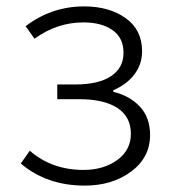

<svg xmlns="http://www.w3.org/2000/svg" viewBox="-20 -567 535 600"><path d="M245 13Q126 13 45 -56L73 -96Q142 -36 241 -36Q304 -36 346.5 -67Q389 -98 389 -149Q389 -202 347 -229.5Q305 -257 228 -257H159V-303H214Q288 -303 327 -329Q366 -355 366 -402Q366 -449 331.5 -473Q297 -497 241 -497Q158 -497 88 -446L60 -485Q141 -547 243 -547Q321 -547 372.5 -510.5Q424 -474 424 -407Q424 -366 400 -334.5Q376 -303 334 -285V-280Q385 -268 417 -234Q449 -200 449 -145Q449 -75 390 -31Q331 13 245 13Z"/></svg>

Font: Noto Sans Korean Light
Style: Regular
Weight: 300
Designer: Ryoko NISHIZUKA  (kana & ideographs); Paul D. Hunt (Latin, Greek & Cyrillic); Wenlong ZHANG  (bopomofo); Sandoll Communi
Foundry: Adobe Systems Incorporated
Version: Version 1.000;PS 1;hotconv 1.0.78;makeotf.lib2.5.61930